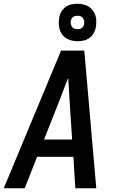

<svg xmlns="http://www.w3.org/2000/svg" viewBox="-23 -1005 643 1025"><path d="M-3 0 201 -490 303 -735H427L491 0H379L369 -168H175L109 0ZM362 -260 347 -490Q346 -515 344.5 -539.5Q343 -564 341 -589Q331 -564 321.5 -539.5Q312 -515 303 -490L212 -260ZM391 -785Q367 -785 345 -793.5Q323 -802 309.5 -820Q296 -838 292.5 -861.5Q289 -885 293 -909Q295 -926 304 -941.5Q313 -957 327 -967.5Q341 -978 357.5 -981.5Q374 -985 390 -985Q406 -985 421.5 -981.5Q437 -978 450 -970Q463 -962 472 -950Q481 -938 486 -923.5Q491 -909 491 -893Q491 -877 489 -861Q486 -844 477.5 -828.5Q469 -813 454.5 -802.5Q440 -792 423.5 -788.5Q407 -785 391 -785ZM391 -849Q397 -849 403 -850.5Q409 -852 414 -855.5Q419 -859 422 -864.5Q425 -870 426 -876Q428 -885 426 -893.5Q424 -902 420 -908.5Q416 -915 408 -918Q400 -921 391 -921Q385 -921 378.5 -919.5Q372 -918 367 -914.5Q362 -911 359 -905.5Q356 -900 355 -894Q354 -885 355.5 -876.5Q357 -868 361.5 -861.5Q366 -855 374 -852Q382 -849 391 -849Z"/></svg>

Font: Iosevka Semibold Extended
Style: Italic
Weight: 600
Width: 7
Italic angle: -9°
Monospace: yes
Designer: Belleve Invis
Foundry: Belleve Invis
Version: Version 32.5.0; ttfautohint (v1.8.4)